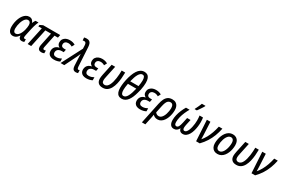

<svg xmlns="http://www.w3.org/2000/svg" viewBox="163 -2422 6365 4293"><g transform="rotate(30 3345.5 -275.5)"><path d="M161.6 9.8Q104.5 9.8 70.1 -33.2Q35.6 -76.2 35.6 -159.2Q35.6 -215.8 46.4 -271.7Q57.1 -327.6 77.4 -377.4Q97.7 -427.2 127 -465.3Q156.2 -503.4 193.1 -525.6Q230 -547.9 273.4 -547.9Q320.8 -547.9 349.4 -523.2Q377.9 -498.5 390.6 -459.5H394.5Q399.9 -472.7 407 -487.1Q414.1 -501.5 421.9 -514.9Q429.7 -528.3 438 -537.6H513.2Q502 -515.1 489.7 -482.7Q477.5 -450.2 466.3 -411.9Q455.1 -373.5 445.8 -331.5L406.7 -151.9Q403.8 -136.7 401.9 -122.8Q399.9 -108.9 399.9 -98.1Q399.9 -82 407 -74.7Q414.1 -67.4 426.3 -67.4Q432.6 -67.4 440.4 -68.8Q448.2 -70.3 455.6 -73.2V-2.9Q445.8 2 428.7 5.9Q411.6 9.8 396.5 9.8Q364.3 9.8 345.7 -2.2Q327.1 -14.2 319.3 -35.2Q311.5 -56.2 312 -82H308.6Q289.6 -55.2 267.8 -34.4Q246.1 -13.7 220 -2Q193.8 9.8 161.6 9.8ZM194.3 -66.4Q228 -66.4 256.1 -92.3Q284.2 -118.2 304.9 -159.9Q325.7 -201.7 337.9 -248Q347.2 -286.1 351.8 -318.6Q356.4 -351.1 356.4 -377.4Q356.4 -421.4 337.6 -445.8Q318.8 -470.2 283.7 -470.2Q254.9 -470.2 230.7 -450.4Q206.5 -430.7 187.5 -397.7Q168.5 -364.7 155.5 -325Q142.6 -285.2 135.5 -243.7Q128.4 -202.1 128.4 -165.5Q128.4 -115.7 145 -91.1Q161.6 -66.4 194.3 -66.4Z M897 8.3Q853.5 8.3 829.6 -14.6Q805.7 -37.6 805.7 -81.5Q805.7 -94.7 808.1 -111.6Q810.5 -128.4 814.5 -147.9L879.9 -461.9H733.4L634.8 0H543.5L642.6 -461.9H552.2L560.5 -502.4L635.3 -537.6H1073.7L1058.6 -461.9H970.7L903.8 -141.6Q901.4 -130.4 899.9 -119.6Q898.4 -108.9 898.4 -100.1Q898.4 -84.5 906.2 -76.7Q914.1 -68.8 929.2 -68.8Q939.9 -68.8 950.4 -71.5Q960.9 -74.2 969.2 -77.6V-6.8Q954.6 0 936 4.2Q917.5 8.3 897 8.3Z M1223.1 9.8Q1170.9 9.8 1135 -6.6Q1099.1 -22.9 1080.8 -53.2Q1062.5 -83.5 1062.5 -124.5Q1062.5 -168.5 1079.3 -201.4Q1096.2 -234.4 1127.2 -255.4Q1158.2 -276.4 1199.7 -283.7L1200.2 -287.1Q1172.4 -299.8 1154.8 -325.9Q1137.2 -352.1 1137.2 -390.6Q1137.2 -440.9 1161.6 -475.8Q1186 -510.7 1227.3 -529.1Q1268.6 -547.4 1318.8 -547.4Q1362.8 -547.4 1397.2 -538.3Q1431.6 -529.3 1460.4 -511.2L1423.8 -442.4Q1403.8 -455.6 1377.7 -463.9Q1351.6 -472.2 1322.3 -472.2Q1278.3 -472.2 1250.5 -449.5Q1222.7 -426.8 1222.7 -383.3Q1222.7 -352.1 1242.2 -334.5Q1261.7 -316.9 1303.2 -316.9H1348.1L1333.5 -245.1H1285.2Q1246.6 -245.1 1217.5 -232.9Q1188.5 -220.7 1172.4 -197.3Q1156.2 -173.8 1156.2 -140.1Q1156.2 -106.4 1176.5 -85.9Q1196.8 -65.4 1241.2 -65.4Q1278.3 -65.4 1310.3 -75.7Q1342.3 -85.9 1372.6 -102.1V-24.9Q1344.7 -9.8 1306.6 0Q1268.6 9.8 1223.1 9.8Z M1788.6 9.8Q1755.9 9.8 1736.1 -2.9Q1716.3 -15.6 1706.5 -41Q1696.8 -66.4 1694.3 -105L1685.1 -290.5Q1683.6 -317.4 1682.6 -346.9Q1681.6 -376.5 1681.6 -404.3Q1677.2 -392.6 1672.4 -380.6Q1667.5 -368.7 1662.8 -356.9Q1658.2 -345.2 1652.8 -333.7Q1647.5 -322.3 1642.1 -311L1488.8 0H1393.1L1667 -527.8L1663.1 -613.8Q1660.6 -652.3 1648.2 -670.9Q1635.7 -689.5 1608.9 -689.5Q1598.1 -689.5 1588.6 -688Q1579.1 -686.5 1569.3 -683.6L1563 -757.8Q1575.7 -761.2 1593.5 -763.9Q1611.3 -766.6 1628.4 -766.6Q1671.9 -766.6 1697.3 -750Q1722.7 -733.4 1734.9 -701.2Q1747.1 -668.9 1750.5 -622.1L1779.3 -128.9Q1780.8 -107.4 1784.7 -94Q1788.6 -80.6 1795.9 -74.5Q1803.2 -68.4 1814.5 -68.4Q1821.3 -68.4 1828.9 -69.6Q1836.4 -70.8 1844.7 -73.7V0.5Q1834.5 3.9 1818.6 6.8Q1802.7 9.8 1788.6 9.8Z M2059.6 9.8Q2007.3 9.8 1971.4 -6.6Q1935.5 -22.9 1917.2 -53.2Q1898.9 -83.5 1898.9 -124.5Q1898.9 -168.5 1915.8 -201.4Q1932.6 -234.4 1963.6 -255.4Q1994.6 -276.4 2036.1 -283.7L2036.6 -287.1Q2008.8 -299.8 1991.2 -325.9Q1973.6 -352.1 1973.6 -390.6Q1973.6 -440.9 1998 -475.8Q2022.5 -510.7 2063.7 -529.1Q2105 -547.4 2155.3 -547.4Q2199.2 -547.4 2233.6 -538.3Q2268.1 -529.3 2296.9 -511.2L2260.3 -442.4Q2240.2 -455.6 2214.1 -463.9Q2188 -472.2 2158.7 -472.2Q2114.7 -472.2 2086.9 -449.5Q2059.1 -426.8 2059.1 -383.3Q2059.1 -352.1 2078.6 -334.5Q2098.1 -316.9 2139.6 -316.9H2184.6L2169.9 -245.1H2121.6Q2083 -245.1 2054 -232.9Q2024.9 -220.7 2008.8 -197.3Q1992.7 -173.8 1992.7 -140.1Q1992.7 -106.4 2012.9 -85.9Q2033.2 -65.4 2077.6 -65.4Q2114.7 -65.4 2146.7 -75.7Q2178.7 -85.9 2209 -102.1V-24.9Q2181.2 -9.8 2143.1 0Q2105 9.8 2059.6 9.8Z M2481 9.3Q2403.8 9.3 2365.2 -30.5Q2326.7 -70.3 2326.7 -140.6Q2326.7 -162.1 2330.3 -188.2Q2334 -214.4 2340.8 -249L2402.3 -537.6H2493.2L2430.7 -244.1Q2423.8 -213.9 2420.4 -190.9Q2417 -168 2417 -149.4Q2417 -107.9 2436.3 -87.9Q2455.6 -67.9 2489.3 -67.9Q2523.9 -67.9 2550.3 -89.8Q2576.7 -111.8 2595.5 -149.7Q2614.3 -187.5 2627 -235.4Q2639.6 -283.2 2647 -336.2Q2654.3 -389.2 2657.7 -440.9Q2661.1 -492.7 2661.1 -537.6H2751.5Q2751 -465.3 2744.4 -388.7Q2737.8 -312 2720.9 -241Q2704.1 -169.9 2673.8 -113.5Q2643.6 -57.1 2596.4 -23.9Q2549.3 9.3 2481 9.3Z M2971.7 9.8Q2922.4 9.8 2889.2 -12.5Q2856 -34.7 2839.6 -78.9Q2823.2 -123 2823.2 -189Q2823.2 -219.7 2826.2 -255.1Q2829.1 -290.5 2835.2 -328.9Q2841.3 -367.2 2850.1 -406.7Q2867.2 -482.9 2891.4 -548.6Q2915.5 -614.3 2947.8 -663.6Q2980 -712.9 3022.7 -740.7Q3065.4 -768.6 3120.1 -768.6Q3166 -768.6 3199 -747.8Q3231.9 -727.1 3249.5 -682.9Q3267.1 -638.7 3267.1 -567.4Q3267.1 -529.8 3261.7 -482.4Q3256.3 -435.1 3246.1 -385Q3235.8 -335 3221.2 -288.6Q3203.1 -221.2 3179.4 -166.3Q3155.8 -111.3 3125.5 -72Q3095.2 -32.7 3057.1 -11.5Q3019 9.8 2971.7 9.8ZM2979 -64Q3007.3 -64 3031.7 -84.2Q3056.2 -104.5 3076.4 -142.1Q3096.7 -179.7 3114 -232.4Q3131.3 -285.2 3146.5 -350.1H2930.2Q2920.4 -299.3 2915.5 -257.6Q2910.6 -215.8 2910.6 -184.1Q2910.6 -122.1 2927.7 -93Q2944.8 -64 2979 -64ZM2946.8 -424.8H3161.1Q3168.9 -469.7 3173.3 -509Q3177.7 -548.3 3177.7 -579.1Q3177.7 -636.7 3161.4 -665.3Q3145 -693.8 3111.3 -693.8Q3084 -693.8 3060.3 -675Q3036.6 -656.2 3016.1 -621.1Q2995.6 -585.9 2978.5 -536.1Q2961.4 -486.3 2946.8 -424.8Z M3447.3 9.8Q3395 9.8 3359.1 -6.6Q3323.2 -22.9 3304.9 -53.2Q3286.6 -83.5 3286.6 -124.5Q3286.6 -168.5 3303.5 -201.4Q3320.3 -234.4 3351.3 -255.4Q3382.3 -276.4 3423.8 -283.7L3424.3 -287.1Q3396.5 -299.8 3378.9 -325.9Q3361.3 -352.1 3361.3 -390.6Q3361.3 -440.9 3385.7 -475.8Q3410.2 -510.7 3451.4 -529.1Q3492.7 -547.4 3543 -547.4Q3586.9 -547.4 3621.3 -538.3Q3655.8 -529.3 3684.6 -511.2L3647.9 -442.4Q3627.9 -455.6 3601.8 -463.9Q3575.7 -472.2 3546.4 -472.2Q3502.4 -472.2 3474.6 -449.5Q3446.8 -426.8 3446.8 -383.3Q3446.8 -352.1 3466.3 -334.5Q3485.8 -316.9 3527.3 -316.9H3572.3L3557.6 -245.1H3509.3Q3470.7 -245.1 3441.7 -232.9Q3412.6 -220.7 3396.5 -197.3Q3380.4 -173.8 3380.4 -140.1Q3380.4 -106.4 3400.6 -85.9Q3420.9 -65.4 3465.3 -65.4Q3502.4 -65.4 3534.4 -75.7Q3566.4 -85.9 3596.7 -102.1V-24.9Q3568.8 -9.8 3530.8 0Q3492.7 9.8 3447.3 9.8Z M3631.3 239.7 3745.6 -305.2Q3761.7 -379.4 3787.8 -433.6Q3814 -487.8 3857.7 -517.6Q3901.4 -547.4 3969.2 -547.4Q4022.9 -547.4 4059.6 -525.1Q4096.2 -502.9 4115 -461.4Q4133.8 -419.9 4133.8 -361.3Q4133.8 -314.5 4124.8 -263.2Q4115.7 -211.9 4097.2 -163.6Q4078.6 -115.2 4050.3 -75.9Q4022 -36.6 3983.9 -13.4Q3945.8 9.8 3897.5 9.8Q3856.4 9.8 3826.9 -4.6Q3797.4 -19 3776.9 -42Q3773.4 -14.6 3768.3 12Q3763.2 38.6 3757.3 67.9L3720.7 239.7ZM3885.7 -66.9Q3917 -66.9 3942.1 -86.4Q3967.3 -106 3985.8 -137.9Q4004.4 -169.9 4016.6 -209Q4028.8 -248 4034.9 -287.6Q4041 -327.1 4041 -360.8Q4041 -412.6 4021.5 -441.4Q4002 -470.2 3962.4 -470.2Q3928.2 -470.2 3904.1 -450.4Q3879.9 -430.7 3863 -390.4Q3846.2 -350.1 3833.5 -288.6L3796.9 -113.8Q3810.1 -94.2 3832.8 -80.6Q3855.5 -66.9 3885.7 -66.9Z M4318.8 9.8Q4259.3 9.8 4229 -33.4Q4198.7 -76.7 4198.7 -151.4Q4198.7 -213.4 4214.6 -280.3Q4230.5 -347.2 4258.1 -412.8Q4285.6 -478.5 4321.3 -537.6H4414.1Q4379.4 -478 4351.1 -412.4Q4322.8 -346.7 4306.2 -280.3Q4289.6 -213.9 4289.6 -152.3Q4289.6 -107.9 4303.2 -88.4Q4316.9 -68.8 4339.8 -68.8Q4374 -68.8 4394.3 -104.5Q4414.6 -140.1 4429.7 -212.4L4459 -350.1H4547.4L4518.1 -216.8Q4514.6 -197.8 4511.7 -181.9Q4508.8 -166 4507.6 -153.1Q4506.3 -140.1 4506.3 -129.4Q4506.3 -99.6 4517.3 -84.2Q4528.3 -68.8 4550.3 -68.8Q4577.1 -68.8 4598.1 -92Q4619.1 -115.2 4634.5 -153.6Q4649.9 -191.9 4660.2 -237.8Q4670.4 -283.7 4675.3 -329.6Q4680.2 -375.5 4680.2 -413.1Q4680.2 -449.2 4678 -480Q4675.8 -510.7 4671.4 -537.6H4760.7Q4765.1 -512.2 4767.6 -480.7Q4770 -449.2 4770 -415Q4770 -364.3 4762.7 -306.4Q4755.4 -248.5 4739.7 -192.6Q4724.1 -136.7 4698 -91.1Q4671.9 -45.4 4634.8 -17.8Q4597.7 9.8 4547.4 9.8Q4516.1 9.8 4495.4 -1.7Q4474.6 -13.2 4462.6 -33Q4450.7 -52.7 4446.8 -77.6Q4424.8 -35.2 4393.8 -12.7Q4362.8 9.8 4318.8 9.8ZM4505.4 -606 4506.8 -618.7Q4515.6 -634.8 4526.6 -657Q4537.6 -679.2 4548.8 -703.6Q4560.1 -728 4569.8 -751Q4579.6 -773.9 4585.9 -791H4677.2L4676.3 -779.8Q4668.9 -764.6 4655 -742.4Q4641.1 -720.2 4624.3 -695.1Q4607.4 -669.9 4591.1 -646.5Q4574.7 -623 4561.5 -606Z M4892.6 0 4860.8 -537.6H4951.7L4967.3 -222.7Q4968.8 -189.9 4969.5 -157.7Q4970.2 -125.5 4970.7 -96.2Q5019 -152.3 5056.6 -220.5Q5094.2 -288.6 5122.3 -368.2Q5150.4 -447.8 5169.4 -537.6H5261.2Q5240.2 -433.6 5204.8 -340.3Q5169.4 -247.1 5116 -162.6Q5062.5 -78.1 4986.3 0Z M5443.4 8.8Q5391.6 8.8 5354.5 -13.2Q5317.4 -35.2 5297.4 -76.7Q5277.3 -118.2 5277.3 -176.3Q5277.3 -223.1 5286.9 -274.2Q5296.4 -325.2 5315.9 -373.8Q5335.4 -422.4 5365.7 -461.4Q5396 -500.5 5437 -523.7Q5478 -546.9 5530.8 -546.9Q5582.5 -546.9 5619.6 -524.4Q5656.7 -502 5676.5 -460Q5696.3 -418 5696.3 -358.9Q5696.3 -309.1 5686.5 -257.1Q5676.8 -205.1 5656.7 -157.5Q5636.7 -109.9 5606.4 -72.3Q5576.2 -34.7 5535.4 -12.9Q5494.6 8.8 5443.4 8.8ZM5451.2 -67.4Q5479 -67.4 5502.4 -84.5Q5525.9 -101.6 5544.7 -131.1Q5563.5 -160.6 5576.7 -198.5Q5589.8 -236.3 5596.9 -278.8Q5604 -321.3 5604 -363.3Q5604 -393.6 5595.9 -417.7Q5587.9 -441.9 5570.3 -456.1Q5552.7 -470.2 5524.4 -470.2Q5494.1 -470.2 5469.5 -451.4Q5444.8 -432.6 5426 -401.4Q5407.2 -370.1 5394.5 -331.3Q5381.8 -292.5 5375.2 -252Q5368.7 -211.4 5368.7 -174.8Q5368.7 -123 5389.9 -95.2Q5411.1 -67.4 5451.2 -67.4Z M5931.2 9.3Q5854 9.3 5815.4 -30.5Q5776.9 -70.3 5776.9 -140.6Q5776.9 -162.1 5780.5 -188.2Q5784.2 -214.4 5791 -249L5852.5 -537.6H5943.4L5880.9 -244.1Q5874 -213.9 5870.6 -190.9Q5867.2 -168 5867.2 -149.4Q5867.2 -107.9 5886.5 -87.9Q5905.8 -67.9 5939.5 -67.9Q5974.1 -67.9 6000.5 -89.8Q6026.9 -111.8 6045.7 -149.7Q6064.5 -187.5 6077.1 -235.4Q6089.8 -283.2 6097.2 -336.2Q6104.5 -389.2 6107.9 -440.9Q6111.3 -492.7 6111.3 -537.6H6201.7Q6201.2 -465.3 6194.6 -388.7Q6188 -312 6171.1 -241Q6154.3 -169.9 6124 -113.5Q6093.8 -57.1 6046.6 -23.9Q5999.5 9.3 5931.2 9.3Z M6322.8 0 6291 -537.6H6381.8L6397.5 -222.7Q6398.9 -189.9 6399.7 -157.7Q6400.4 -125.5 6400.9 -96.2Q6449.2 -152.3 6486.8 -220.5Q6524.4 -288.6 6552.5 -368.2Q6580.6 -447.8 6599.6 -537.6H6691.4Q6670.4 -433.6 6635 -340.3Q6599.6 -247.1 6546.1 -162.6Q6492.7 -78.1 6416.5 0Z"/></g></svg>

Font: Open Sans SemiCondensed Medium
Style: Italic
Weight: 500
Width: 4
Italic angle: -12°
Designer: Monotype Design Team
Foundry: Monotype Imaging Inc.
Version: Version 3.000